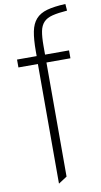

<svg xmlns="http://www.w3.org/2000/svg" viewBox="-110 -859 590 1127"><g transform="rotate(-10 185.0 -296.0)"><path d="M146 -493H30V-540H147V-568Q147 -640 156 -685.5Q165 -731 189 -758Q213 -785 255.5 -797Q298 -809 366 -812L369 -772Q315 -768 281 -759.5Q247 -751 228.5 -731.5Q210 -712 203.5 -679Q197 -646 197 -593V-540H340V-493H197V187L146 220Z"/></g></svg>

Font: Encode Sans Normal
Style: ExtraLight
Weight: 200
Designer: Pablo Impallari, Andres Torresi
Foundry: Pablo Impallari, Andres Torresi
Version: Version 1.000; ttfautohint (v1.00) -l 8 -r 50 -G 200 -x 14 -